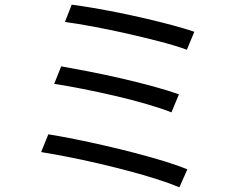

<svg xmlns="http://www.w3.org/2000/svg" viewBox="-20 -777 1040 822"><path d="M287 -757Q326 -752 379 -743Q432 -734 491.5 -722Q551 -710 610.5 -696Q670 -682 722 -668Q774 -654 812 -641L780 -564Q734 -581 667 -598.5Q600 -616 525 -633Q450 -650 380 -663Q310 -676 258 -683ZM242 -493Q293 -484 360 -471Q427 -458 498.5 -441.5Q570 -425 634.5 -407.5Q699 -390 746 -373L714 -296Q671 -313 607.5 -331.5Q544 -350 473 -366.5Q402 -383 333.5 -396.5Q265 -410 212 -418ZM187 -202Q237 -194 299.5 -181.5Q362 -169 429.5 -153.5Q497 -138 562 -121Q627 -104 684 -86.5Q741 -69 782 -52L748 25Q708 8 651.5 -10Q595 -28 529 -45.5Q463 -63 396 -78.5Q329 -94 267 -106Q205 -118 156 -126Z"/></svg>

Font: Source Han Sans SC
Style: Regular
Weight: 400
Designer: Ryoko NISHIZUKA 西塚涼子 (kana, bopomofo & ideographs); Paul D. Hunt (Latin, Greek & Cyrillic); Sandoll Communications 산돌커뮤니
Foundry: Adobe
Version: Version 2.002;hotconv 1.0.116;makeotfexe 2.5.65601; ttfautoh